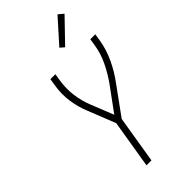

<svg xmlns="http://www.w3.org/2000/svg" viewBox="-297 -1031 1095 1095"><g transform="rotate(-45 250.0 -484.0)"><path d="M174 0 222 -292 156 -459Q134 -512 125.5 -571Q117 -630 127 -691L134 -735H174L167 -691Q158 -633 165.5 -577.5Q173 -522 193 -472L248 -334L352 -476Q387 -525 413.5 -579.5Q440 -634 449 -691L456 -735H496L489 -691Q479 -629 451 -569Q423 -509 383 -455L261 -287L214 0ZM322 -804 297 -826 424 -968 455 -942Z"/></g></svg>

Font: Iosevka Term Curly XLt Obl
Style: Regular
Weight: 200
Italic angle: -9°
Designer: Belleve Invis
Foundry: Belleve Invis
Version: Version 32.3.0